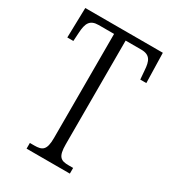

<svg xmlns="http://www.w3.org/2000/svg" viewBox="-174 -810 817 907"><g transform="rotate(30 234.0 -357.0)"><path d="M114 0H350V-31H326C283 -31 264 -41 264 -111V-676H349C398 -676 409 -648 412 -599L416 -551H449L445 -714H22L18 -551H51L54 -599C57 -648 68 -676 117 -676H201V-108C201 -41 181 -31 138 -31H114Z"/></g></svg>

Font: Noto Serif Bengali ExtraCondensed Light
Style: Regular
Weight: 300
Width: 2
Designer: Juan Bruce, Universal Thirst, Indian Type Foundry and the Monotype Design Team.
Foundry: Monotype Imaging Inc.
Version: Version 2.003